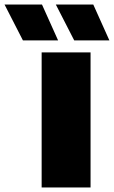

<svg xmlns="http://www.w3.org/2000/svg" viewBox="-128 -826 502 846"><path d="M55.5 0V-595H271V0ZM199 -648 118 -806H283L354 -648ZM-27 -648 -108 -806H57L128 -648Z"/></svg>

Font: Encode Sans SC Condensed Thin Black
Style: Regular
Weight: 900
Version: Version 3.002